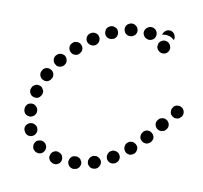

<svg xmlns="http://www.w3.org/2000/svg" viewBox="-70 -649 793 749"><g transform="rotate(10 326.5 -275.0)"><path d="M294 -2Q294 -7 291 -11Q289 -16 286 -19Q282 -22 277 -24Q273 -26 268 -25H267Q262 -25 257 -23Q253 -21 249 -17Q246 -13 245 -9Q243 -4 243 1Q244 11 251 18Q259 25 270 25V24Q281 24 288 16Q294 8 294 -2ZM217 -1Q218 -5 217 -10Q216 -15 214 -19Q211 -24 207 -26Q203 -29 198 -30L197 -31Q187 -33 178 -27Q170 -22 168 -12Q166 -7 167 -2Q168 3 171 7Q174 12 178 14Q182 17 187 18Q197 21 206 15Q215 10 217 -1ZM368 -23Q366 -28 363 -31Q360 -35 355 -37Q351 -40 346 -40Q341 -40 336 -39H335Q331 -37 327 -34Q323 -30 321 -26Q319 -21 318 -17Q318 -12 319 -7Q323 3 332 8Q341 12 351 9H352Q362 5 366 -4Q371 -13 368 -23ZM143 -22Q146 -26 147 -30Q149 -35 148 -40Q148 -45 145 -49Q143 -54 139 -57H138Q130 -64 120 -62Q109 -61 103 -53Q97 -45 98 -34Q99 -24 107 -18L108 -17Q116 -11 126 -12Q137 -13 143 -22ZM434 -61Q432 -65 428 -68Q423 -71 419 -72Q414 -73 409 -73Q404 -72 400 -69H399Q390 -63 388 -53Q386 -43 391 -34Q394 -30 398 -27Q402 -24 407 -23Q411 -22 416 -23Q421 -24 425 -26L426 -27Q435 -32 437 -42Q440 -52 434 -61ZM493 -110Q490 -114 485 -116Q481 -119 476 -119Q471 -119 466 -118Q461 -116 458 -113L457 -112Q449 -105 449 -95Q448 -85 455 -77Q458 -73 462 -71Q467 -69 472 -68Q477 -68 482 -70Q486 -71 490 -75H491Q498 -82 499 -92Q500 -103 493 -110ZM87 -74Q97 -78 101 -88Q105 -97 101 -107V-108Q97 -117 87 -121Q78 -125 68 -121Q59 -117 54 -108Q50 -98 54 -89L55 -88Q59 -78 68 -74Q78 -70 87 -74ZM545 -166Q538 -173 527 -173Q517 -172 510 -165V-164Q503 -157 503 -146Q503 -136 511 -129Q515 -125 519 -124Q524 -122 529 -122Q534 -122 539 -125Q543 -127 546 -130L547 -131Q554 -139 554 -149Q553 -159 545 -166ZM64 -147Q74 -147 82 -155Q89 -162 89 -172V-173Q89 -184 81 -191Q74 -198 64 -198Q53 -198 46 -191Q39 -183 39 -173V-172Q39 -162 46 -154Q54 -147 64 -147ZM595 -225Q591 -228 586 -230Q581 -231 577 -231Q572 -230 567 -228Q563 -226 560 -222L559 -221Q552 -213 553 -203Q554 -193 562 -186Q566 -183 571 -181Q576 -180 580 -180Q585 -181 590 -183Q594 -185 597 -189L598 -190Q605 -198 604 -208Q603 -218 595 -225ZM67 -224Q72 -223 77 -223Q82 -224 86 -226Q90 -229 93 -233Q96 -237 98 -242Q99 -247 99 -252Q98 -257 95 -261Q93 -266 89 -269Q85 -272 80 -273Q70 -276 61 -270Q52 -265 50 -255L49 -254Q47 -244 52 -235Q57 -227 67 -224ZM645 -283Q641 -286 636 -288Q631 -290 626 -289Q621 -289 617 -287Q613 -285 609 -281V-280Q602 -272 603 -262Q603 -252 611 -245Q615 -242 620 -240Q624 -238 629 -239Q634 -239 639 -241Q643 -244 646 -247L647 -248Q654 -256 653 -266Q652 -276 645 -283ZM77 -312Q79 -307 82 -303Q85 -299 90 -297Q99 -292 109 -295Q119 -299 123 -308H124Q126 -313 127 -318Q127 -323 126 -328Q124 -332 121 -336Q118 -340 113 -342Q104 -347 94 -344Q84 -341 80 -332L79 -331Q77 -326 76 -322Q76 -317 77 -312ZM128 -364Q131 -361 136 -359Q141 -358 146 -359Q151 -359 155 -362Q160 -364 163 -368V-369Q170 -377 168 -387Q167 -397 159 -404Q155 -407 150 -408Q145 -410 140 -409Q136 -408 131 -406Q127 -403 124 -400L123 -399Q117 -391 118 -381Q119 -370 128 -364ZM177 -423Q184 -415 194 -415Q204 -414 212 -421V-422Q220 -429 221 -439Q221 -450 214 -457Q207 -465 197 -465Q186 -466 179 -459L178 -458Q170 -451 170 -441Q170 -430 177 -423ZM234 -473Q240 -465 250 -463Q260 -461 269 -466L270 -467Q278 -473 280 -483Q282 -493 276 -502Q271 -510 260 -512Q250 -514 242 -508H241Q232 -502 230 -492Q228 -482 234 -473ZM519 -526Q515 -524 512 -520Q509 -516 508 -511Q507 -506 507 -501Q508 -496 511 -492V-491Q517 -483 527 -480Q537 -478 546 -483Q550 -486 553 -490Q556 -494 557 -499Q558 -503 557 -508Q556 -513 554 -518H553Q548 -527 538 -529Q528 -532 519 -526ZM298 -534Q297 -529 297 -524Q297 -519 299 -514Q303 -505 313 -501Q323 -498 332 -502H333Q342 -506 346 -516Q349 -526 345 -535Q341 -545 331 -548Q322 -552 312 -548L311 -547Q307 -545 303 -542Q300 -538 298 -534ZM446 -554Q443 -544 449 -535Q454 -526 464 -524L465 -523Q475 -521 484 -526Q493 -531 495 -541Q498 -551 493 -560Q488 -569 478 -572H477Q467 -575 458 -569Q449 -564 446 -554ZM374 -563Q371 -558 370 -554Q369 -549 370 -544Q372 -534 380 -528Q389 -522 399 -524H400Q405 -525 409 -528Q413 -530 416 -534Q419 -539 420 -543Q421 -548 420 -553Q418 -563 409 -569Q401 -575 391 -573H390Q385 -572 381 -569Q377 -567 374 -563ZM549 -572Q559 -569 564 -560Q569 -551 567 -541L566 -538Q564 -541 560 -543Q553 -549 543 -551Q533 -554 524 -552Q521 -551 518 -551Q518 -552 518 -553Q521 -563 530 -569Q538 -574 549 -572Z"/></g></svg>

Font: FRB American Cursive Guidelines Arrows Dotted Black
Style: Bold Italic
Weight: 900
Italic angle: -25°
Version: Version 2.0;Modular Font Editor K font №1